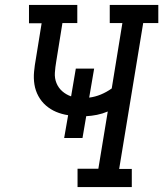

<svg xmlns="http://www.w3.org/2000/svg" viewBox="-20 -755 659 775"><path d="M512 0H293V-74H377L415 -305Q394 -296 371.5 -291.5Q349 -287 328 -286L313 -198H239L255 -290Q229 -294 206.5 -303.5Q184 -313 165.5 -329Q147 -345 135 -367Q123 -389 119 -414Q115 -439 117.5 -465.5Q120 -492 125 -519L148 -661H97V-735H292V-662H232L207 -507Q203 -484 201.5 -461.5Q200 -439 208 -419.5Q216 -400 231.5 -386.5Q247 -373 267 -366L286 -478H360L340 -361Q364 -364 387 -373.5Q410 -383 431 -398L474 -662H423V-735H619V-662H558L461 -73H512Z"/></svg>

Font: Iosevka HT Extended
Style: Italic
Weight: 400
Width: 7
Italic angle: -9°
Monospace: yes
Designer: Belleve Invis
Foundry: Belleve Invis
Version: Version 32.3.0; ttfautohint (v1.8.4)